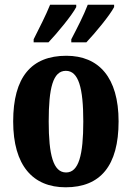

<svg xmlns="http://www.w3.org/2000/svg" viewBox="-20 -786 560 816"><path d="M283 -619V-606H347C384 -645 447 -721 465 -756V-766H353C336 -721 307 -665 283 -619ZM123 -619V-606H186C223 -645 286 -721 304 -756V-766H193C175 -721 146 -665 123 -619ZM259 10C407 10 484 -82 484 -270C484 -458 399 -549 262 -549C113 -549 36 -458 36 -270C36 -82 120 10 259 10ZM261 -53C206 -53 187 -128 187 -270C187 -412 205 -485 260 -485C314 -485 334 -412 334 -270C334 -128 315 -53 261 -53Z"/></svg>

Font: Noto Serif Lao ExtraCondensed ExtraBold
Style: Regular
Weight: 800
Width: 2
Designer: Monotype Design Team
Foundry: Monotype Imaging Inc.
Version: Version 2.003